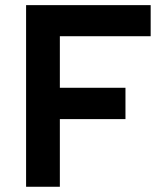

<svg xmlns="http://www.w3.org/2000/svg" viewBox="-20 -713 626 733"><path d="M79.6 0V-693.4H555.2V-574.7H208.5V-377.9H459V-258.3H208.5V0Z"/></svg>

Font: Cascadia Code PL
Style: Bold
Weight: 700
Monospace: yes
Designer: Aaron Bell
Foundry: Saja Typeworks
Version: Version 2404.023; ttfautohint (v1.8.4)